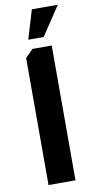

<svg xmlns="http://www.w3.org/2000/svg" viewBox="-99 -941 480 982"><g transform="rotate(-10 141.0 -450.0)"><path d="M97 -750 142 -900H277L177 -750ZM70 0V-660L110 -700H210V0Z"/></g></svg>

Font: Scada
Style: Bold
Weight: 700
Designer: Jovanny Lemonad
Foundry: Jovanny Lemonad
Version: Version 4.100;PS 004.100;hotconv 1.0.88;makeotf.lib2.5.64775